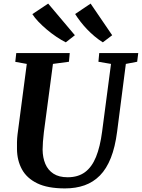

<svg xmlns="http://www.w3.org/2000/svg" viewBox="-20 -1038 789 1068"><path d="M680 -682.5 631.5 -306Q620.5 -220 596.5 -159.5Q572.5 -99 535.8 -61.8Q499 -24.5 450.2 -7.2Q401.5 10 341.5 10Q245 10 186.8 -18.5Q128.5 -47 101.8 -96.5Q75 -146 74.5 -209Q74 -228 74.5 -248.2Q75 -268.5 77.5 -290L129 -682.5L65 -694L70.5 -743H368L363.5 -694.5L274.5 -682.5L224 -302Q220.5 -273.5 218.8 -248.8Q217 -224 217 -205.5Q217.5 -161 232.2 -126.2Q247 -91.5 277.5 -71.8Q308 -52 356.5 -52Q414 -52 452.5 -80.2Q491 -108.5 514 -165Q537 -221.5 548 -306L597.5 -682.5L527.5 -694.5L532 -743H749L743 -694.5ZM604 -842 552 -802.5Q528 -817.5 505.5 -836.5Q483 -855.5 463.2 -876.2Q443.5 -897 427 -918.5Q410.5 -940 398 -960L484 -1018ZM396.5 -842 346 -802.5Q321 -815 293.5 -833.5Q266 -852 240.2 -873.8Q214.5 -895.5 193.5 -917.5Q172.5 -939.5 160 -959.5L248 -1018Z"/></svg>

Font: Merriweather 20pt
Style: Bold Italic
Weight: 700
Italic angle: -7.8°
Version: Version 2.101